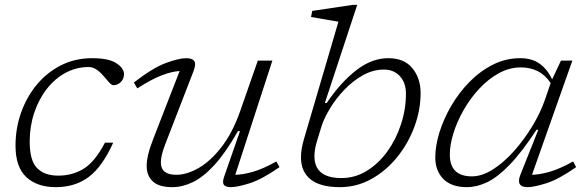

<svg xmlns="http://www.w3.org/2000/svg" viewBox="-20 -762 2424 792"><path d="M346.5 -485.5Q294.5 -485.5 250.2 -461.5Q206 -437.5 172.8 -394.8Q139.5 -352 121 -296.2Q102.5 -240.5 102.5 -177.5Q102.5 -99.5 133 -68.5Q163.5 -37.5 220.5 -37.5Q279 -37.5 325.2 -66Q371.5 -94.5 413 -173.5H447Q402.5 -74.5 346.2 -32.2Q290 10 210 10Q133.5 10 88.8 -31.2Q44 -72.5 44 -161.5Q44 -232.5 67 -297.5Q90 -362.5 132 -413Q174 -463.5 232 -492.8Q290 -522 360 -522Q428.5 -522 460 -501.2Q491.5 -480.5 491.5 -456Q491.5 -436.5 478.2 -423.5Q465 -410.5 447.5 -410.5Q440.5 -410.5 430.2 -422Q420 -433.5 404.5 -451.5Q374.5 -485.5 346.5 -485.5Z M904.5 -33 970 -221H961.5Q910.5 -131.5 864.2 -81.2Q818 -31 775 -10.5Q732 10 691 10Q635.5 10 610.2 -13.8Q585 -37.5 585 -77.5Q585 -98.5 591.5 -125.8Q598 -153 613.5 -192.5L721 -469Q689.5 -467.5 647 -451.2Q604.5 -435 546.5 -397.5L532 -421.5Q610.5 -482.5 664.5 -502.2Q718.5 -522 748 -522Q774 -522 781.8 -509.2Q789.5 -496.5 777.5 -466.5L662 -168Q643.5 -120.5 643.5 -92Q643.5 -41 707 -41Q751.5 -41 800.8 -69.8Q850 -98.5 894.8 -156.8Q939.5 -215 970.5 -303L1043.5 -512H1103.5L950.5 -41Q981.5 -41.5 1023 -53.2Q1064.5 -65 1120 -96L1133 -72.5Q1059.5 -21.5 1009 -5.8Q958.5 10 932.5 10Q910 10 903.2 0Q896.5 -10 904.5 -33Z M1376 -672.5Q1366.5 -674 1345 -677.8Q1323.5 -681.5 1300.5 -685.5Q1277.5 -689.5 1263 -692L1268 -717L1435.5 -742H1453.5L1320 -337H1327.5Q1385 -422 1449.2 -472Q1513.5 -522 1581.5 -522Q1648 -522 1681.5 -480.2Q1715 -438.5 1715 -378.5Q1715 -307.5 1689.2 -238.5Q1663.5 -169.5 1617.8 -113.2Q1572 -57 1511.8 -23.5Q1451.5 10 1382 10Q1301.5 10 1261.5 -21.8Q1221.5 -53.5 1221.5 -113.5Q1221.5 -146.5 1234 -189ZM1287 -178Q1277 -144.5 1277 -118Q1277 -27.5 1388.5 -27.5Q1444.5 -27.5 1493 -57.2Q1541.5 -87 1577.8 -137.2Q1614 -187.5 1634.2 -249.5Q1654.5 -311.5 1654.5 -375.5Q1654.5 -420.5 1629.5 -447.8Q1604.5 -475 1564 -475Q1518.5 -475 1476.8 -451.5Q1435 -428 1400.2 -391.5Q1365.5 -355 1341.5 -315.2Q1317.5 -275.5 1307 -243.5Z M2127 -42 2200.5 -226.5H2193Q2132 -133.5 2082 -82Q2032 -30.5 1989.2 -10.2Q1946.5 10 1906 10Q1842 10 1808.8 -23.8Q1775.5 -57.5 1775.5 -113Q1775.5 -160 1792.5 -215.2Q1809.5 -270.5 1841 -324.8Q1872.5 -379 1916 -423.5Q1959.5 -468 2012.8 -495Q2066 -522 2126 -522Q2175 -522 2207 -498.5Q2239 -475 2257.5 -434.5L2294 -512H2341L2174.5 -41Q2205 -41.5 2246.8 -53.2Q2288.5 -65 2344 -96L2356.5 -72.5Q2283.5 -21.5 2232.8 -5.8Q2182 10 2156.5 10Q2106 10 2127 -42ZM1835.5 -124.5Q1835.5 -34.5 1926.5 -34.5Q1968 -34.5 2012.8 -62.8Q2057.5 -91 2099.5 -138Q2141.5 -185 2175.8 -241.5Q2210 -298 2229.5 -355L2251.5 -419.5Q2229 -453 2198 -468.5Q2167 -484 2129 -484Q2081.5 -484 2037.8 -460Q1994 -436 1957 -396.2Q1920 -356.5 1892.8 -308.8Q1865.5 -261 1850.5 -212.8Q1835.5 -164.5 1835.5 -124.5Z"/></svg>

Font: Newsreader 6pt Light
Style: Italic
Weight: 300
Italic angle: -17°
Designer: Hugues Gentile
Foundry: Production Type
Version: Version 1.003; ttfautohint (v1.8.3)